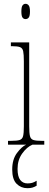

<svg xmlns="http://www.w3.org/2000/svg" viewBox="-20 -758 259 1006"><path d="M114 -658Q104 -658 98 -666Q92 -674 92 -698Q92 -721 98 -729.5Q104 -738 114 -738Q124 -738 130.5 -729.5Q137 -721 137 -698Q137 -674 130.5 -666Q124 -658 114 -658ZM22 0V-20H38Q69 -20 83 -24.5Q97 -29 101 -45Q105 -61 105 -96V-437Q105 -473 101.5 -489.5Q98 -506 85 -511Q72 -516 43 -516H37V-536H133V-96Q133 -61 137 -45Q141 -29 155 -24.5Q169 -20 199 -20H212V0ZM123 228Q90 228 67 205Q44 182 44 130Q44 77 69 43.5Q94 10 117 0H150Q121 12 96.5 46Q72 80 72 127Q72 167 86 185Q100 203 124 203Q138 203 148.5 200Q159 197 172 189V215Q160 222 149.5 225Q139 228 123 228Z"/></svg>

Font: Noto Serif Georgian ExtraCondensed Thin
Style: Regular
Weight: 100
Width: 2
Designer: Monotype Design Team, Akaki Razmadze
Foundry: Google LLC
Version: Version 2.003; ttfautohint (v1.8.4.7-5d5b)